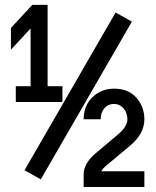

<svg xmlns="http://www.w3.org/2000/svg" viewBox="-20 -752 626 772"><path d="M43.5 -341.8V-405.3H103V-637.7L23.9 -552.2V-639.6L109.9 -732.4H171.4V-405.3H231V-341.8ZM444.8 -701.7 510.3 -665 144 -30.8 78.6 -67.4ZM316.4 0V-51.3Q316.4 -96.2 367.7 -138.2L455.6 -212.4Q492.2 -243.2 492.2 -272.5Q492.2 -296.9 478 -314.5Q462.4 -334 438.5 -334Q413.6 -334 397.9 -314.5Q384.8 -297.9 384.8 -272.5H316.4Q316.4 -323.7 348.1 -357.4Q384.3 -395.5 438.5 -395.5Q498 -395.5 530.3 -356.9Q560.5 -320.8 560.5 -272.5Q560.5 -214.4 503.4 -166.5L405.3 -84.5Q392.6 -73.7 387.7 -63.5H560.5V0Z"/></svg>

Font: Consola Mono
Style: Book
Weight: 400
Monospace: yes
Designer: Wojciech Kalinowski "wmk69" (wmk69@o2.pl)
Foundry: Wojciech Kalinowski "wmk69" (wmk69@o2.pl)
Version: Version 2.1.0